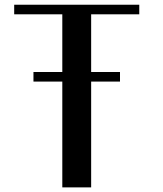

<svg xmlns="http://www.w3.org/2000/svg" viewBox="-20 -812 707 832"><path d="M125 -458.5V-500H250V-750H41.5V-791.5H583.5V-750H375V-500H500V-458.5H375V0H250V-458.5Z"/></svg>

Font: Gputeks
Style: Bold
Weight: 600
Width: 8
Version: Version 0.9